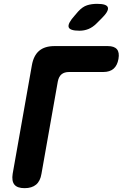

<svg xmlns="http://www.w3.org/2000/svg" viewBox="-20 -970 640 1000"><path d="M108 10Q70 10 55 -8.5Q40 -27 46 -65L146 -630Q155 -681 184 -705.5Q213 -730 264 -730H541Q575 -730 589 -713.5Q603 -697 597 -663Q591 -629 571.5 -612Q552 -595 518 -595H340Q315 -595 300.5 -583Q286 -571 281 -545L196 -65Q190 -27 168 -8.5Q146 10 108 10ZM394 -810Q343 -810 337.5 -829Q332 -848 369 -889L387 -910Q410 -935 433.5 -942.5Q457 -950 486 -950Q537 -950 542 -930.5Q547 -911 508 -873L483 -848Q463 -828 441 -819Q419 -810 394 -810Z"/></svg>

Font: Maple Mono NL ExtraBold
Style: Italic
Weight: 800
Italic angle: -10°
Monospace: yes
Designer: subframe7536
Version: Version 7.000